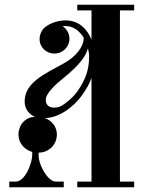

<svg xmlns="http://www.w3.org/2000/svg" viewBox="-20 -790 608 810"><path d="M58 -222C58 -187 82 -159 116 -149V-138C116 -99 85 -24 47 -24H19V0H249V-24H215C182 -24 143 -93 143 -134V-146C181 -146 213 -172 219 -211C219 -215 220 -218 220 -222C220 -254 200 -281 169 -292C224 -292 287 -333 328 -391C345 -415 358 -438 366 -461V-24H306V0H546V-24H486V-746H546V-770H306V-746H366V-623C348 -667 313 -704 257 -704C225 -704 193 -693 171 -676C170 -675 170 -675 169 -675C155 -662 147 -643 147 -625C147 -590 176 -564 209 -564C246 -564 273 -593 273 -627C273 -650 260 -669 244 -680H257C290 -680 316 -659 333 -631V-629C333 -593 300 -550 248 -522C162 -475 84 -440 84 -361C84 -334 100 -308 128 -297C89 -297 58 -265 58 -222ZM356 -553C356 -497 342 -455 306 -404C292 -384 271 -365 251 -351C236 -340 225 -336 208 -336C190 -336 173 -344 173 -370C173 -391 204 -425 235 -450C285 -491 337 -535 351 -586C354 -574 356 -563 356 -553Z"/></svg>

Font: Ponomar Unicode
Style: Regular
Weight: 400
Version: 1.3